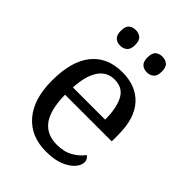

<svg xmlns="http://www.w3.org/2000/svg" viewBox="-217 -851 968 968"><g transform="rotate(45 267.5 -367.0)"><path d="M287 10Q178 10 116.5 -62Q55 -134 55 -264Q55 -404 113 -475Q171 -546 277 -546Q374 -546 429.5 -486Q485 -426 485 -307V-261H152Q154 -152 191.5 -102.5Q229 -53 301 -53Q353 -53 389.5 -74.5Q426 -96 444 -123Q451 -120 457 -111Q463 -102 463 -89Q463 -69 444 -46Q425 -23 386 -6.5Q347 10 287 10ZM384 -315Q384 -395 359.5 -443.5Q335 -492 275 -492Q220 -492 189.5 -446.5Q159 -401 154 -315ZM364 -632Q342 -632 327.5 -644.5Q313 -657 313 -688Q313 -720 327.5 -732Q342 -744 364 -744Q385 -744 400 -732Q415 -720 415 -688Q415 -657 400 -644.5Q385 -632 364 -632ZM174 -632Q152 -632 137.5 -644.5Q123 -657 123 -688Q123 -720 137.5 -732Q152 -744 174 -744Q195 -744 210 -732Q225 -720 225 -688Q225 -657 210 -644.5Q195 -632 174 -632Z"/></g></svg>

Font: Noto Serif Sinhala
Style: Regular
Weight: 400
Designer: Jelle Bosma - Monotype Design Team
Foundry: Monotype Imaging Inc.
Version: Version 2.006